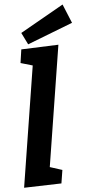

<svg xmlns="http://www.w3.org/2000/svg" viewBox="-65 -1038 505 1079"><g transform="rotate(-5 187.5 -498.5)"><path d="M26 5 145 -744 194 -658 67 -695 78 -771 288 -779 169 -30 118 -118 249 -76 237 -1ZM119 -796 86 -863 331 -1002 375 -895Z"/></g></svg>

Font: Bitter Thin
Style: Bold Italic
Weight: 700
Italic angle: -9°
Version: Version 3.021